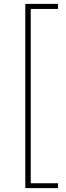

<svg xmlns="http://www.w3.org/2000/svg" viewBox="-20 -862 339 987"><path d="M110 -842H278V-816H138V80H278V105H110Z"/></svg>

Font: SpoqaHanSans
Style: Thin
Weight: 250
Designer: [Spoqa Han Sans] Dong-huui Kim \uAE40 \uB3D9 \uD718   [Noto Sans] Ryoko NISHIZUKA \u897F \u585A \u6DBC \u5B50  (kana & i
Foundry: Spoqa (http://bi.spoqa.com)
Version: Version 1.004;PS 1.004;hotconv 1.0.82;makeotf.lib2.5.63406